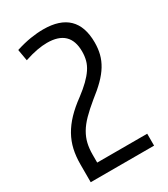

<svg xmlns="http://www.w3.org/2000/svg" viewBox="-185 -835 806 921"><g transform="rotate(-30 217.5 -374.5)"><path d="M39 -98Q39 -143 47.5 -180.5Q56 -218 75 -252Q94 -286 124 -317.5Q154 -349 198 -381Q231 -406 253.5 -428Q276 -450 290.5 -471.5Q305 -493 311 -515.5Q317 -538 317 -564Q317 -684 191 -684Q166 -684 135.5 -678.5Q105 -673 66 -660L55 -723Q99 -737 136.5 -743Q174 -749 208 -749Q299 -749 345 -704.5Q391 -660 391 -571Q391 -537 383.5 -507.5Q376 -478 359 -450Q342 -422 314.5 -394.5Q287 -367 248 -337Q209 -305 183 -278.5Q157 -252 141.5 -225.5Q126 -199 119.5 -171Q113 -143 113 -110V-66H390V0H39Z"/></g></svg>

Font: Encode Sans Compressed
Style: Regular
Weight: 400
Designer: Pablo Impallari, Andres Torresi
Foundry: Pablo Impallari, Andres Torresi
Version: Version 1.000; ttfautohint (v1.00) -l 8 -r 50 -G 200 -x 14 -